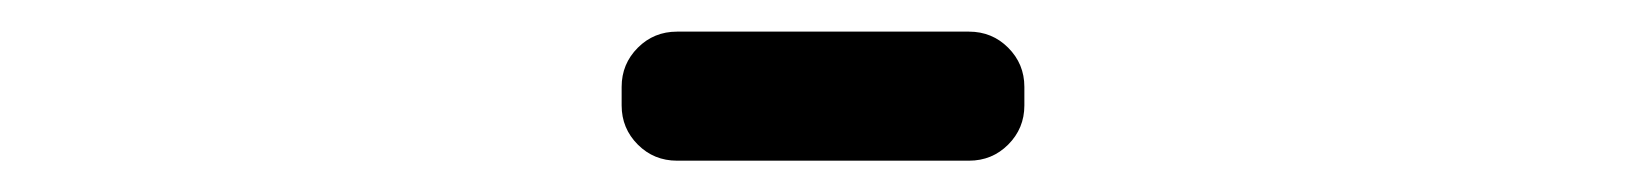

<svg xmlns="http://www.w3.org/2000/svg" viewBox="-20 -565 1040 122"><path d="M410.2 -462.9Q395.5 -462.9 385.3 -473.1Q375 -483.4 375 -498V-509.8Q375 -524.4 385.3 -534.7Q395.5 -544.9 410.2 -544.9H595.7Q610.4 -544.9 620.6 -534.7Q630.9 -524.4 630.9 -509.8V-498Q630.9 -483.4 620.6 -473.1Q610.4 -462.9 595.7 -462.9Z"/></svg>

Font: Gen Jyuu Gothic L Monospace Medium
Style: Regular
Weight: 500
Designer: [Source Han Sans]
Ryoko NISHIZUKA  (kana & ideographs); Paul D. Hunt (Latin, Greek & Cyrillic); Wenlong ZHANG  (bopomofo
Version: Version 1.002.20150607